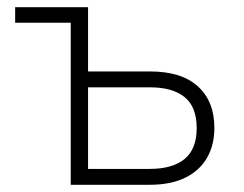

<svg xmlns="http://www.w3.org/2000/svg" viewBox="-20 -512 676 532"><path d="M176 0V-449H22V-492H224V-314H396Q483 -314 528.5 -272.5Q574 -231 574 -158Q574 -110 553.5 -74.5Q533 -39 493 -19.5Q453 0 395 0ZM224 -44H395Q458 -44 491.5 -71.5Q525 -99 525 -157Q525 -216 491.5 -243Q458 -270 396 -270H224Z"/></svg>

Font: Nunito Sans 7pt SemiCondensed ExtraLight
Style: Regular
Weight: 250
Width: 4
Designer: Vernon Adams
Foundry: Vernon Adams
Version: Version 3.101;gftools[0.9.27]